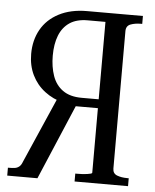

<svg xmlns="http://www.w3.org/2000/svg" viewBox="-52 -754 643 798"><g transform="rotate(5 270.0 -355.0)"><path d="M272 -325 134 0H8V-33H13Q27 -33 37 -34.5Q47 -36 55 -42.5Q63 -49 68 -63L189 -340ZM359 -43V-672H285Q239 -672 210 -652.5Q181 -633 167 -597.5Q153 -562 153 -513Q153 -467 166 -429.5Q179 -392 209 -370.5Q239 -349 288 -349H377V-312H248L215 -322Q170 -333 135.5 -359.5Q101 -386 82 -425Q63 -464 63 -513Q63 -570 88 -614.5Q113 -659 162 -684.5Q211 -710 279 -710H512V-677H506Q482 -677 463.5 -670Q445 -663 445 -641V-68Q445 -47 463 -40Q481 -33 506 -33H512V0H289V-33H297Q308 -33 318.5 -33.5Q329 -34 338.5 -35.5Q348 -37 353.5 -38.5Q359 -40 359 -43Z"/></g></svg>

Font: Roboto Serif 120pt ExtraCondensed
Style: Regular
Weight: 400
Width: 2
Designer: Greg Gazdowicz
Foundry: Commercial Type
Version: Version 1.008